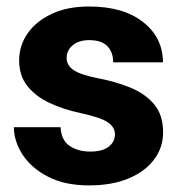

<svg xmlns="http://www.w3.org/2000/svg" viewBox="-20 -558 553 588"><path d="M332 -147Q332 -168.5 310.5 -183.3Q289.1 -198.2 225.6 -211.9Q172.9 -223.1 130.4 -243.4Q87.9 -263.7 63.2 -295.4Q38.6 -327.1 38.6 -373Q38.6 -417.5 64 -454.8Q89.4 -492.2 137.5 -515.1Q185.5 -538.1 252.9 -538.1Q357.9 -538.1 418.5 -490.2Q479 -442.4 479 -367.2H326.7Q326.7 -397.5 309.1 -416.3Q291.5 -435.1 252.4 -435.1Q222.2 -435.1 203.1 -419.7Q184.1 -404.3 184.1 -380.4Q184.1 -357.9 205.3 -343.5Q226.6 -329.1 277.8 -318.8Q333 -308.6 378.7 -290Q424.3 -271.5 451.9 -238.8Q479.5 -206.1 479.5 -152.3Q479.5 -106 451.7 -69.1Q423.8 -32.2 373 -11.2Q322.3 9.8 252.9 9.8Q178.2 9.8 126.7 -17.1Q75.2 -43.9 48.8 -85Q22.5 -126 22.5 -168.5H165.5Q167.5 -128.4 193.4 -111.1Q219.2 -93.8 256.3 -93.8Q293.5 -93.8 312.7 -108.6Q332 -123.5 332 -147Z"/></svg>

Font: Vazirmatn RD UI ExtraBold
Style: Regular
Weight: 800
Designer: Saber Rastikerdar
Foundry: Saber Rastikerdar
Version: Version 33.003